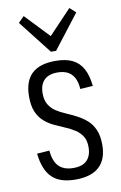

<svg xmlns="http://www.w3.org/2000/svg" viewBox="-88 -825 557 882"><g transform="rotate(-10 190.5 -384.5)"><path d="M192 6Q119 6 82.5 -30Q46 -66 38 -142L96 -146Q100 -96 123.5 -72Q147 -48 192 -48Q234 -48 255 -69.5Q276 -91 276 -131Q276 -162 263.5 -181.5Q251 -201 231 -214Q211 -227 186 -237.5Q161 -248 136.5 -259.5Q112 -271 91.5 -289Q71 -307 59 -335Q47 -363 47 -406Q47 -477 83.5 -512Q120 -547 194 -547Q242 -547 273 -532Q304 -517 321.5 -485.5Q339 -454 344 -404L285 -400Q282 -447 259.5 -470Q237 -493 194 -493Q153 -493 132 -471.5Q111 -450 111 -410Q111 -378 123.5 -357.5Q136 -337 156 -324Q176 -311 201 -300.5Q226 -290 250.5 -277Q275 -264 295 -246.5Q315 -229 327.5 -201Q340 -173 340 -130Q340 -63 303 -28.5Q266 6 192 6ZM328 -750 206 -592H182L60 -748L87 -775L202 -654H185L300 -775Z"/></g></svg>

Font: Pathway Extreme Condensed ExtraLight
Style: Regular
Weight: 250
Width: 3
Version: Version 1.001;gftools[0.9.26]